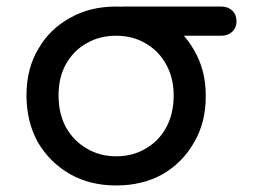

<svg xmlns="http://www.w3.org/2000/svg" viewBox="-20 -567 793 591"><path d="M337.9 3.9Q256.8 3.9 195.3 -31.2Q132.8 -67.4 96.7 -128.9Q61.5 -192.4 61.5 -273.4Q61.5 -355.5 97.7 -416Q132.8 -477.5 195.3 -511.7Q256.8 -546.9 337.9 -546.9Q418 -546.9 480.5 -510.7Q542 -474.6 577.1 -413.1Q613.3 -351.6 613.3 -273.4Q614.3 -192.4 578.1 -129.9Q543 -67.4 481.4 -31.2Q418.9 3.9 337.9 3.9ZM337.9 -85.9Q389.6 -85.9 429.7 -110.4Q469.7 -133.8 492.2 -175.8Q514.6 -217.8 514.6 -273.4Q514.6 -326.2 492.2 -367.2Q469.7 -409.2 429.7 -432.6Q389.6 -457 337.9 -457Q286.1 -457 246.1 -433.6Q206.1 -411.1 182.6 -369.1Q160.2 -328.1 160.2 -273.4Q160.2 -217.8 182.6 -175.8Q206.1 -133.8 246.1 -110.4Q286.1 -85.9 337.9 -85.9ZM360.4 -457Q338.9 -457 326.2 -469.7Q313.5 -483.4 313.5 -501Q313.5 -521.5 326.2 -534.2Q338.9 -546.9 360.4 -546.9Q460 -546.9 661.1 -546.9Q681.6 -546.9 695.3 -534.2Q708 -521.5 708 -501Q708 -482.4 695.3 -469.7Q681.6 -457 661.1 -457Q560.5 -457 360.4 -457Z"/></svg>

Font: Abed
Style: Bold
Weight: 700
Designer: Johan Aakerlund
Version: Version 3.105